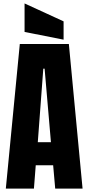

<svg xmlns="http://www.w3.org/2000/svg" viewBox="-20 -1121 525 1141"><path d="M181.6 0H14.6L97.7 -859.4H389.2L470.7 0H308.1L295.9 -138.7H192.4ZM237.3 -712.9 204.6 -275.9H282.7L245.1 -712.9ZM357.9 -994.1V-885.3L126 -931.2V-1100.6Z"/></svg>

Font: Anton
Style: Regular
Weight: 400
Designer: Vernon Adams, Tural Alisoy
Foundry: Vernon Adams
Version: Version 2.300